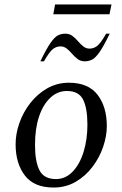

<svg xmlns="http://www.w3.org/2000/svg" viewBox="-20 -831 549 861"><path d="M220 10Q133 10 91.5 -44Q50 -98 50 -184Q50 -231 67 -279.5Q84 -328 116 -369Q148 -410 192 -435Q236 -460 289 -460Q376 -460 417.5 -406Q459 -352 459 -266Q459 -221 442.5 -172.5Q426 -124 394.5 -82.5Q363 -41 319 -15.5Q275 10 220 10ZM231 -28Q274 -28 306 -61.5Q338 -95 355 -150.5Q372 -206 372 -272Q372 -346 352.5 -384.5Q333 -423 280 -423Q238 -423 205.5 -392.5Q173 -362 155 -308Q137 -254 137 -181Q137 -107 157 -67.5Q177 -28 231 -28ZM161 -556Q188 -612 206.5 -638.5Q225 -665 240 -672.5Q255 -680 273 -680Q291 -680 304.5 -670Q318 -660 329.5 -646.5Q341 -633 353.5 -623Q366 -613 382 -613Q399 -613 414.5 -624Q430 -635 456 -680H472Q445 -624 426.5 -597.5Q408 -571 392.5 -563.5Q377 -556 360 -556Q342 -556 328.5 -566Q315 -576 303.5 -589.5Q292 -603 279.5 -613Q267 -623 251 -623Q234 -623 218.5 -612Q203 -601 177 -556ZM219 -767 227 -811H480L471 -767Z"/></svg>

Font: Spectral
Style: Italic
Weight: 400
Italic angle: -10°
Designer: Jean-Baptiste Levee
Foundry: Production Type
Version: Version 2.001